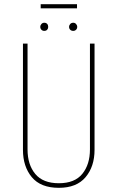

<svg xmlns="http://www.w3.org/2000/svg" viewBox="-20 -890 563 920"><path d="M433 -172Q433 -92 390 -41Q347 10 262 10Q175 10 132.5 -41Q90 -92 90 -172V-681H112V-174Q112 -101 149 -56.5Q186 -12 262 -12Q338 -12 374.5 -57Q411 -102 411 -174V-681H433ZM211 -761Q211 -753 206 -747.5Q201 -742 192 -742Q184 -742 178.5 -747.5Q173 -753 173 -761Q173 -769 178.5 -775Q184 -781 192 -781Q201 -781 206 -775.5Q211 -770 211 -761ZM350 -761Q350 -753 344.5 -747.5Q339 -742 331 -742Q322 -742 316.5 -747.5Q311 -753 311 -761Q311 -769 316.5 -775Q322 -781 331 -781Q339 -781 344.5 -775Q350 -769 350 -761ZM349 -850H175V-870H349Z"/></svg>

Font: Fira Sans Extra Condensed Thin
Style: Regular
Weight: 250
Width: 1
Designer: Carrois Corporate & Edenspiekermann AG
Foundry: Carrois Corporate GbR & Edenspiekermann AG
Version: Version 4.203